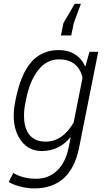

<svg xmlns="http://www.w3.org/2000/svg" viewBox="-20 -810 563 1043"><path d="M166 213.5Q132 213.5 93.2 204.2Q54.5 195 27.5 178.5L52 129.5Q105 161 175.5 161Q244 161 290.2 116.8Q336.5 72.5 352.5 -7L364 -63.5L362.5 -64Q301 10 207.5 10.5Q123.5 10.5 81.5 -66Q54.5 -114.5 54.5 -180.5Q54.5 -217 63 -259.5Q91 -406 149.5 -472.5Q206.5 -538 299.5 -538Q350.5 -538 387.2 -514.8Q424 -491.5 442.5 -449.5H444L466 -528.5H513.5L409.5 -7Q364.5 213.5 166 213.5ZM228.5 -40.5Q319 -40.5 380 -144L428.5 -388.5Q404 -487 300.5 -487.5Q233 -487.5 187.2 -428.8Q141.5 -370 121.5 -269.5L119.5 -259.5Q110 -215.5 110.5 -179Q110.5 -131.5 126.5 -98.5Q155 -40.5 228.5 -40.5ZM367 -617.5H311L324.5 -684.5L386 -789.5H419.5L380.5 -683.5Z"/></svg>

Font: Roberto Sans Light
Style: Italic
Weight: 300
Italic angle: -11°
Designer: Google
Version: Version 1.00;June 11, 2020;FontCreator 12.0.0.2522 64-bit; t